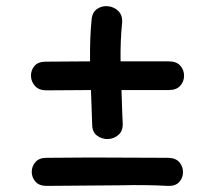

<svg xmlns="http://www.w3.org/2000/svg" viewBox="-20 -604 704 629"><path d="M282 -196Q282 -172 297.5 -160Q313 -148 333 -148.5Q353 -149 368 -162Q383 -175 382 -200Q381 -214 378 -309H533Q558 -309 570.5 -323Q583 -337 583 -356Q583 -375 570.5 -389Q558 -403 533 -403H375Q374 -470 380 -529Q382 -553 368.5 -567Q355 -581 335 -583.5Q315 -586 298.5 -575Q282 -564 280 -539Q274 -478 275 -403Q196 -402 130 -402Q105 -402 93 -388Q81 -374 81.5 -355Q82 -336 95 -322Q108 -308 132 -308Q198 -308 278 -309Q282 -198 282 -196ZM133 5 379 3Q456 1 530 5Q554 6 566.5 -7Q579 -20 579.5 -38.5Q580 -57 568.5 -71.5Q557 -86 532 -87L278 -88Q180 -87 133 -87Q108 -87 96 -73Q84 -59 84 -41Q84 -23 96 -9Q108 5 133 5Z"/></svg>

Font: Balsamiq Sans
Style: Regular
Weight: 400
Designer: Michael Angeles
Foundry: Balsamiq SRL
Version: Version 1.020; ttfautohint (v1.8.4.7-5d5b);gftools[0.9.26]